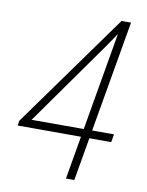

<svg xmlns="http://www.w3.org/2000/svg" viewBox="-81 -770 633 828"><g transform="rotate(10 235.0 -355.5)"><path d="M436.5 -223.6 430.7 -188.5 21 -189 23.9 -210 383.8 -710.9 417 -710.4 344.2 -602.5 75.7 -223.6ZM425.3 -710.9 302.2 0H265.6L388.2 -710.9Z"/></g></svg>

Font: Roboto Condensed ExtraLight
Style: Italic
Weight: 250
Italic angle: -12°
Designer: Christian Robertson
Foundry: Google
Version: Version 3.008; 2023